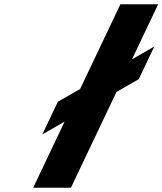

<svg xmlns="http://www.w3.org/2000/svg" viewBox="-20 -880 761 900"><path d="M135.5 0H312.5L526 -449L630.5 -509L703.2 -662L598.7 -602L721.4 -860H544.4L355.6 -463L251.1 -403L178.4 -250L282.9 -310Z"/></svg>

Font: Hussar
Style: BdSuprExtOblFive
Weight: 700
Foundry: Cannot Into Space Fonts
Version: Version 2.00